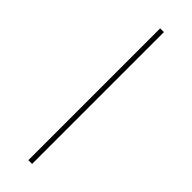

<svg xmlns="http://www.w3.org/2000/svg" viewBox="-241 -711 721 721"><g transform="rotate(45 120.0 -350.0)"><path d="M110 0H130V-700H110Z"/></g></svg>

Font: Fixel Text Thin
Style: Regular
Weight: 100
Width: 4
Designer: AlfaBravo + MacPaw
Foundry: Kyrylo Tkachov, Marchela Mozhyna, Serhii Makarenko, Maria Weinstein, Zakhar Kryvoshyya
Version: Version 1.211